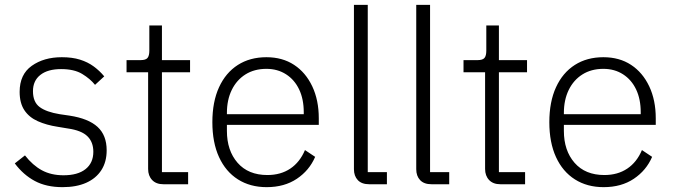

<svg xmlns="http://www.w3.org/2000/svg" viewBox="-20 -760 2777 792"><path d="M238 12Q171 12 123.5 -13.5Q76 -39 41 -86L83 -119Q115 -78 153 -57.5Q191 -37 242 -37Q301 -37 333 -62.5Q365 -88 365 -134Q365 -174 340.5 -198Q316 -222 260 -230L218 -237Q172 -244 136 -260Q100 -276 80.5 -305.5Q61 -335 61 -381Q61 -453 111 -488.5Q161 -524 235 -524Q278 -524 310 -514Q342 -504 366.5 -486Q391 -468 410 -445L372 -410Q352 -435 319 -455Q286 -475 232 -475Q177 -475 146.5 -451Q116 -427 116 -384Q116 -339 143.5 -318.5Q171 -298 226 -289L267 -283Q345 -271 382.5 -236.5Q420 -202 420 -140Q420 -92 398 -58Q376 -24 335.5 -6Q295 12 238 12Z M756 0H654Q624 0 607.5 -17.5Q591 -35 591 -63V-462H502V-512H560Q581 -512 588.5 -521Q596 -530 596 -551V-655H648V-512H764V-462H648V-50H756Z M1080 12Q1012 12 961.5 -20Q911 -52 883.5 -112Q856 -172 856 -256Q856 -340 883.5 -400Q911 -460 961 -492Q1011 -524 1079 -524Q1145 -524 1193 -492.5Q1241 -461 1268 -404Q1295 -347 1295 -272V-245H916V-220Q916 -139 960 -88.5Q1004 -38 1083 -38Q1138 -38 1177.5 -64.5Q1217 -91 1238 -141L1280 -113Q1256 -57 1204.5 -22.5Q1153 12 1080 12ZM1079 -476Q1029 -476 992.5 -453Q956 -430 936 -389Q916 -348 916 -294V-289H1233V-297Q1233 -351 1214 -391Q1195 -431 1160 -453.5Q1125 -476 1079 -476Z M1576 0H1503Q1472 0 1456 -17Q1440 -34 1440 -62V-740H1497V-50H1576Z M1833 0H1760Q1729 0 1713 -17Q1697 -34 1697 -62V-740H1754V-50H1833Z M2146 0H2044Q2014 0 1997.5 -17.5Q1981 -35 1981 -63V-462H1892V-512H1950Q1971 -512 1978.5 -521Q1986 -530 1986 -551V-655H2038V-512H2154V-462H2038V-50H2146Z M2470 12Q2402 12 2351.5 -20Q2301 -52 2273.5 -112Q2246 -172 2246 -256Q2246 -340 2273.5 -400Q2301 -460 2351 -492Q2401 -524 2469 -524Q2535 -524 2583 -492.5Q2631 -461 2658 -404Q2685 -347 2685 -272V-245H2306V-220Q2306 -139 2350 -88.5Q2394 -38 2473 -38Q2528 -38 2567.5 -64.5Q2607 -91 2628 -141L2670 -113Q2646 -57 2594.5 -22.5Q2543 12 2470 12ZM2469 -476Q2419 -476 2382.5 -453Q2346 -430 2326 -389Q2306 -348 2306 -294V-289H2623V-297Q2623 -351 2604 -391Q2585 -431 2550 -453.5Q2515 -476 2469 -476Z"/></svg>

Font: IBM Plex Sans Light
Style: Regular
Weight: 300
Designer: Mike Abbink, Paul van der Laan, Pieter van Rosmalen
Foundry: Bold Monday
Version: Version 3.201